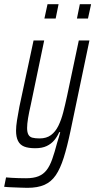

<svg xmlns="http://www.w3.org/2000/svg" viewBox="-58 -704 457 921"><path d="M73 197Q57 197 37.5 196Q18 195 -1 194.5Q-20 194 -38 192L-29 147Q-18 148 -2 149Q14 150 32 150.5Q50 151 67 151Q103 151 126.5 141.5Q150 132 165.5 112Q181 92 192.5 59.5Q204 27 216 -19Q220 -32 224 -45Q228 -58 231 -70H226Q217 -49 202.5 -31.5Q188 -14 166 -3.5Q144 7 111 7Q78 7 58 -1Q38 -9 28.5 -28Q19 -47 19 -77Q19 -98 23.5 -126.5Q28 -155 35 -192L103 -510H154L90 -203Q81 -164 76.5 -136.5Q72 -109 72 -90Q72 -70 78 -58.5Q84 -47 97.5 -43.5Q111 -40 132 -40Q165 -40 186.5 -56Q208 -72 222 -100.5Q236 -129 245.5 -166Q255 -203 264 -245L320 -510H371L280 -75Q264 1 247.5 53Q231 105 209.5 136.5Q188 168 155.5 182.5Q123 197 73 197ZM311 -615 325 -684H379L364 -615ZM155 -615 170 -684H223L209 -615Z"/></svg>

Font: Saira ExtraCondensed Light
Style: Italic
Weight: 300
Width: 2
Italic angle: -12°
Designer: Hector Gatti with collaboration of the Omnibus-Type team
Foundry: Omnibus-Type
Version: Version 1.101